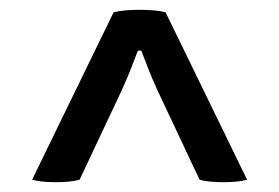

<svg xmlns="http://www.w3.org/2000/svg" viewBox="-20 -673 570 392"><path d="M484.5 -306Q466.5 -301 435.5 -301Q422.5 -301 409.5 -302.2Q396.5 -303.5 387.5 -306L302 -487.5Q296.5 -499.5 290.2 -514.2Q284 -529 278.5 -543.8Q273 -558.5 268.5 -569.5H261.5Q257 -558.5 251.5 -543.8Q246 -529 239.8 -514.2Q233.5 -499.5 228 -487.5L142.5 -306Q133.5 -303.5 120.5 -302.2Q107.5 -301 94.5 -301Q63.5 -301 45.5 -306L212 -648Q221.5 -650.5 235.8 -651.8Q250 -653 265.5 -653Q280.5 -653 294.5 -651.8Q308.5 -650.5 318 -648Z"/></svg>

Font: Signika Negative
Style: Regular
Weight: 400
Designer: Anna Giedry
Foundry: Anna Giedry
Version: Version 2.001